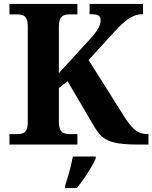

<svg xmlns="http://www.w3.org/2000/svg" viewBox="-20 -734 774 975"><path d="M28 0V-53H70Q83.7 -53 95.2 -57Q106.7 -61.1 113.8 -74Q121 -87 121 -113V-600Q121 -626.9 113.8 -639.9Q106.7 -652.9 95.2 -657Q83.7 -661 70 -661H28V-714H373V-661H331Q317.1 -661 305 -656.5Q293 -652 286 -638.4Q279 -624.9 279 -596V-363L434 -532Q456 -555 468 -572.5Q480 -590 485.5 -604.5Q491 -619 491 -633Q491 -650.1 478.5 -656.1Q466 -662 435 -662V-714H706V-662Q679 -662 655 -651Q631 -640 608.5 -620Q586 -600 562.3 -574.2L430 -429L616 -134Q636 -103 653.5 -85.5Q671 -68 689.5 -60.5Q708 -53 730 -53H734V0H680Q623 0 586 -5.5Q549 -11 525.5 -22.5Q502 -34 487 -51Q472 -68 458 -92L323 -322L279 -287V-118Q279 -90 286 -76Q293 -62 305 -57.5Q317.1 -53 331 -53H373V0ZM311 208Q318 188 325.5 162Q333 136 339.5 109.5Q346 83 350 61H466V71Q457 92 441 119Q425 146 406.5 172.5Q388 199 371 221H311Z"/></svg>

Font: Noto Serif Tamil
Style: Italic
Weight: 400
Italic angle: -12°
Designer: Indian Type Foundry, Tom Grace, and the Monotype Design Team
Foundry: Monotype Imaging Inc.
Version: Version 2.003